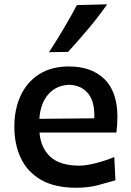

<svg xmlns="http://www.w3.org/2000/svg" viewBox="-20 -862 610 895"><path d="M335.9 13.2Q235.8 13.2 171.9 -23.4Q107.9 -60.1 77.4 -124.3Q46.9 -188.5 46.9 -271.5Q46.9 -353.5 76.4 -416.7Q106 -480 162.8 -516.1Q219.7 -552.2 301.3 -552.2Q407.2 -552.2 467.3 -492.9Q527.3 -433.6 527.3 -317.4Q527.3 -295.9 526.1 -278.6Q524.9 -261.2 522.5 -244.1H164.1Q169.9 -171.9 215.1 -130.9Q260.3 -89.8 350.1 -89.8Q380.9 -89.8 426 -101.3Q471.2 -112.8 512.7 -129.9L518.1 -21.5Q485.4 -12.2 439 0.5Q392.6 13.2 335.9 13.2ZM419.4 -310.5Q422.9 -384.8 392.1 -424.6Q361.3 -464.4 302.7 -466.8Q241.7 -464.4 204.8 -421.9Q168 -379.4 163.6 -308.1ZM208.5 -618.7Q244.1 -673.8 276.9 -728.8Q309.6 -783.7 338.4 -838.4L479.5 -841.8Q439.5 -784.7 393.1 -729.5Q346.7 -674.3 297.4 -620.1Z"/></svg>

Font: Pinar-DS3-FD SemiBold
Style: Regular
Weight: 600
Designer: Amin Abedi
Version: Version 3.000